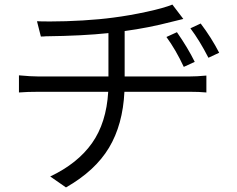

<svg xmlns="http://www.w3.org/2000/svg" viewBox="-20 -771 1040 841"><path d="M833 -500 785 -478Q750 -553 709 -609L755 -630Q803 -561 833 -500ZM940 -540 893 -518Q854 -594 814 -647L859 -668Q906 -606 940 -540ZM150 -436H455V-626Q343 -614 180 -612Q173 -611 159 -611L142 -678Q158 -677 201 -677Q268 -677 343 -681.5Q418 -686 477 -694Q547 -703 623 -719.5Q699 -736 735 -751L783 -688L730 -675Q630 -649 526 -635V-436H807Q842 -436 884 -440V-366Q853 -369 809 -369H525Q518 -225 457.5 -124Q397 -23 269 50L200 2Q320 -55 383 -144Q446 -233 454 -369H152Q99 -369 63 -366V-441Q116 -436 150 -436Z"/></svg>

Font: Sinter Normal
Style: Regular
Weight: 350
Foundry: Adobe & rsms
Version: Version 1.000